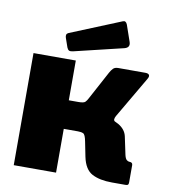

<svg xmlns="http://www.w3.org/2000/svg" viewBox="-84 -822 793 894"><g transform="rotate(10 313.0 -375.0)"><path d="M41 0V-530H241V-342H318L404 -297Q454 -293 487 -273.5Q520 -254 527 -222L545 -137Q549 -120 555.5 -114.5Q562 -109 569 -109Q584 -109 584 -96V-15Q584 -6 581 -3Q578 0 569 0H505Q447 0 411 -19Q375 -38 363 -96L349 -166Q343 -198 333.5 -202.5Q324 -207 308 -207H241V0ZM286 -262V-342Q311 -342 318 -348.5Q325 -355 332 -369L403 -501Q410 -514 418 -522Q426 -530 442 -530H570Q584 -530 588 -523Q592 -516 584 -503L470 -308Q465 -299 464.5 -292Q464 -285 471 -281ZM446 -736 473 -658Q481 -633 454 -626L221 -570Q208 -567 202 -570Q196 -573 192 -583L177 -626Q171 -644 185 -650L425 -748Q439 -754 446 -736Z"/></g></svg>

Font: Libre Franklin Black
Style: Regular
Weight: 900
Designer: Pablo Impallari, Rodrigo Fuenzalida, Nhung Nguyen
Foundry: Impallari Type
Version: Version 3.000